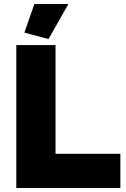

<svg xmlns="http://www.w3.org/2000/svg" viewBox="-20 -934 625 954"><path d="M221.2 -740.2 101.1 -772 150.9 -914.1H319.8ZM61 0V-710H255.9V-169.9H578.1V0Z"/></svg>

Font: Rawline Black
Style: Regular
Weight: 900
Designer: Matt McInerney, Pablo Impallari, Rodrigo Fuenzalida
Foundry: Matt McInerney, Pablo Impallari, Rodrigo Fuenzalida
Version: Version 4.020;PS 004.020;hotconv 1.0.88;makeotf.lib2.5.64775